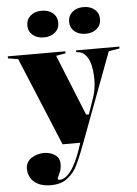

<svg xmlns="http://www.w3.org/2000/svg" viewBox="-73 -777 743 1039"><g transform="rotate(-5 299.0 -257.5)"><path d="M163 215Q120 215 93 201.5Q66 188 52.5 165.5Q39 143 39 116Q39 96 47.5 81.5Q56 67 70.5 57.5Q85 48 102.5 43Q120 38 138 38Q160 38 179.5 45.5Q199 53 211 67Q223 81 223 104Q223 119 220.5 131Q218 143 213 153Q208 165 204.5 172.5Q201 180 201 184Q201 190 212 190Q230 190 250 173.5Q270 157 288 125Q301 103 314 71Q327 39 339 0H243L44 -480L-11 -489V-500H302V-489L250 -480L384 -149H399L431 -242Q438 -263 441.5 -287Q445 -311 445 -335Q445 -357 442 -384Q439 -411 430 -435Q421 -459 404 -474.5Q387 -490 360 -490V-500H595V-490L536 -480L356 0Q336 54 320.5 89Q305 124 296 139Q274 173 242.5 194Q211 215 163 215ZM420 -730Q457 -730 480.5 -710Q504 -690 504 -657Q504 -625 480.5 -605Q457 -585 420 -585Q383 -585 359.5 -605Q336 -625 336 -657Q336 -690 359.5 -710Q383 -730 420 -730ZM193 -730Q230 -730 253.5 -710Q277 -690 277 -657Q277 -625 253.5 -605Q230 -585 193 -585Q156 -585 132.5 -605Q109 -625 109 -657Q109 -690 132.5 -710Q156 -730 193 -730Z"/></g></svg>

Font: Kalnia Thin SemiBold
Style: Regular
Weight: 600
Version: Version 1.105